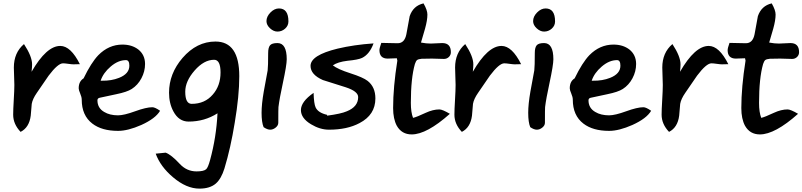

<svg xmlns="http://www.w3.org/2000/svg" viewBox="-20 -723 4752 1137"><path d="M353 -348Q323 -348 268 -275Q233 -224 198 -173Q173 -137 168 -108Q165 -73 162 -38Q153 32 102 58Q58 12 58 -44Q58 -73 61.5 -131.5Q65 -190 65 -220Q65 -237 63.5 -271.5Q62 -306 62 -323Q62 -411 122 -462Q170 -389 170 -342Q170 -326 167 -298Q255 -451 337 -451Q399 -451 453 -343Q415 -342 415 -342Q405 -342 384.5 -345Q364 -348 353 -348Z M446 -200Q446 -241 475 -259Q520 -352 562 -396Q624 -459 705 -459Q761 -459 799 -430Q839 -398 839 -344Q839 -300 817.5 -259.5Q796 -219 760 -196Q732 -178 668 -165Q572 -145 570 -144Q557 -141 557 -129Q557 -83 597 -60Q630 -40 679 -40Q714 -40 780 -64Q846 -88 882 -88Q898 -88 928 -67Q901 -21 817 17Q738 52 679 52Q583 52 527 9Q464 -39 464 -133Q464 -148 455 -169Q446 -190 446 -200ZM576 -245H583Q640 -244 685 -262Q746 -286 746 -334Q746 -367 726 -367Q680 -367 635.5 -329Q591 -291 576 -245Z M1161 394Q1084 394 1005 327Q930 264 902 187L961 181Q994 193 1045 248Q1086 292 1144 292Q1187 292 1201 279Q1212 269 1224 225Q1261 90 1268 -52Q1191 -3 1097 -3Q1039 -3 1007 -63Q981 -111 981 -174Q981 -287 1061 -380Q1145 -477 1256 -477Q1397 -477 1397 -272Q1397 -155 1370 4Q1346 153 1309 275Q1290 336 1258 364Q1223 394 1161 394ZM1077 -180Q1077 -108 1115 -108Q1193 -108 1240 -163Q1286 -215 1286 -294Q1286 -369 1248 -369Q1188 -369 1132.5 -305.5Q1077 -242 1077 -180Z M1558 -598Q1558 -625 1581.5 -649Q1605 -673 1632 -673Q1688 -673 1688 -596Q1688 -571 1668.5 -553.5Q1649 -536 1623 -536Q1600 -536 1579 -555.5Q1558 -575 1558 -598ZM1628 4Q1628 20 1612.5 32.5Q1597 45 1580 45Q1563 45 1541 30Q1529 1 1529 -55Q1529 -106 1542 -181Q1564 -299 1565 -306Q1568 -330 1568 -409Q1568 -441 1579 -454.5Q1590 -468 1623 -468Q1678 -468 1678 -372Q1678 -338 1655 -231Q1635 -139 1629 -89Q1628 -83 1628 4Z M1917 -38Q2000 -49 2034 -64Q2101 -91 2101 -148Q2101 -182 2028 -206Q1960 -228 1892 -249Q1819 -281 1819 -333Q1819 -396 1979 -435Q2076 -458 2192 -466Q2169 -402 2124 -380Q2101 -369 2037 -363Q1980 -356 1951 -336Q1980 -313 2055 -289Q2130 -265 2157 -244Q2203 -208 2203 -140Q2203 -43 2109 6Q2036 45 1928 45Q1875 45 1822 13Q1762 -23 1762 -71Q1762 -121 1837 -173Q1839 -108 1849 -87Q1864 -55 1917 -43Z M2333 -364Q2333 -367 2330 -378Q2274 -376 2276 -376Q2227 -376 2227 -426Q2227 -438 2238 -469Q2249 -469 2286 -468Q2316 -467 2335 -467Q2376 -467 2386.5 -520.5Q2397 -574 2406 -627Q2427 -689 2488 -703Q2511 -663 2511 -637Q2511 -603 2497 -553Q2474 -477 2473 -471Q2504 -465 2531 -465Q2542 -465 2565 -466.5Q2588 -468 2599 -468Q2650 -468 2650 -414Q2650 -397 2638 -385.5Q2626 -374 2609 -374Q2597 -374 2573.5 -375Q2550 -376 2538 -376Q2493 -376 2477 -375Q2457 -373 2450 -367.5Q2443 -362 2437 -344Q2413 -260 2413 -114Q2413 -58 2426 -25Q2448 -30 2501 -55Q2544 -75 2582 -75Q2600 -75 2644 -49Q2507 73 2418 73Q2359 73 2330 22Q2308 -19 2308 -83Q2308 -207 2333 -364Z M2966 -348Q2936 -348 2881 -275Q2846 -224 2811 -173Q2786 -137 2781 -108Q2778 -73 2775 -38Q2766 32 2715 58Q2671 12 2671 -44Q2671 -73 2674.5 -131.5Q2678 -190 2678 -220Q2678 -237 2676.5 -271.5Q2675 -306 2675 -323Q2675 -411 2735 -462Q2783 -389 2783 -342Q2783 -326 2780 -298Q2868 -451 2950 -451Q3012 -451 3066 -343Q3028 -342 3028 -342Q3018 -342 2997.5 -345Q2977 -348 2966 -348Z M3137 -598Q3137 -625 3160.5 -649Q3184 -673 3211 -673Q3267 -673 3267 -596Q3267 -571 3247.5 -553.5Q3228 -536 3202 -536Q3179 -536 3158 -555.5Q3137 -575 3137 -598ZM3207 4Q3207 20 3191.5 32.5Q3176 45 3159 45Q3142 45 3120 30Q3108 1 3108 -55Q3108 -106 3121 -181Q3143 -299 3144 -306Q3147 -330 3147 -409Q3147 -441 3158 -454.5Q3169 -468 3202 -468Q3257 -468 3257 -372Q3257 -338 3234 -231Q3214 -139 3208 -89Q3207 -83 3207 4Z M3354 -200Q3354 -241 3383 -259Q3428 -352 3470 -396Q3532 -459 3613 -459Q3669 -459 3707 -430Q3747 -398 3747 -344Q3747 -300 3725.5 -259.5Q3704 -219 3668 -196Q3640 -178 3576 -165Q3480 -145 3478 -144Q3465 -141 3465 -129Q3465 -83 3505 -60Q3538 -40 3587 -40Q3622 -40 3688 -64Q3754 -88 3790 -88Q3806 -88 3836 -67Q3809 -21 3725 17Q3646 52 3587 52Q3491 52 3435 9Q3372 -39 3372 -133Q3372 -148 3363 -169Q3354 -190 3354 -200ZM3484 -245H3491Q3548 -244 3593 -262Q3654 -286 3654 -334Q3654 -367 3634 -367Q3588 -367 3543.5 -329Q3499 -291 3484 -245Z M4193 -348Q4163 -348 4108 -275Q4073 -224 4038 -173Q4013 -137 4008 -108Q4005 -73 4002 -38Q3993 32 3942 58Q3898 12 3898 -44Q3898 -73 3901.5 -131.5Q3905 -190 3905 -220Q3905 -237 3903.5 -271.5Q3902 -306 3902 -323Q3902 -411 3962 -462Q4010 -389 4010 -342Q4010 -326 4007 -298Q4095 -451 4177 -451Q4239 -451 4293 -343Q4255 -342 4255 -342Q4245 -342 4224.5 -345Q4204 -348 4193 -348Z M4395 -364Q4395 -367 4392 -378Q4336 -376 4338 -376Q4289 -376 4289 -426Q4289 -438 4300 -469Q4311 -469 4348 -468Q4378 -467 4397 -467Q4438 -467 4448.5 -520.5Q4459 -574 4468 -627Q4489 -689 4550 -703Q4573 -663 4573 -637Q4573 -603 4559 -553Q4536 -477 4535 -471Q4566 -465 4593 -465Q4604 -465 4627 -466.5Q4650 -468 4661 -468Q4712 -468 4712 -414Q4712 -397 4700 -385.5Q4688 -374 4671 -374Q4659 -374 4635.5 -375Q4612 -376 4600 -376Q4555 -376 4539 -375Q4519 -373 4512 -367.5Q4505 -362 4499 -344Q4475 -260 4475 -114Q4475 -58 4488 -25Q4510 -30 4563 -55Q4606 -75 4644 -75Q4662 -75 4706 -49Q4569 73 4480 73Q4421 73 4392 22Q4370 -19 4370 -83Q4370 -207 4395 -364Z"/></svg>

Font: Wortlaut AH
Style: SemiBold
Weight: 600
Designer: Andreas Höfeld
Foundry: Fontgrube AH
Version: Version 2.59